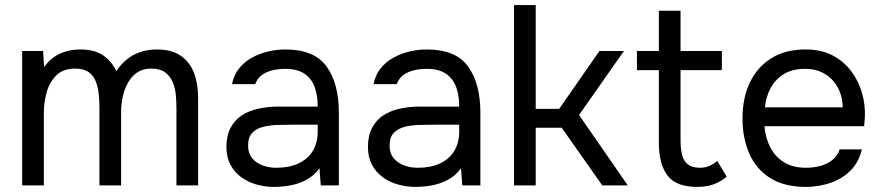

<svg xmlns="http://www.w3.org/2000/svg" viewBox="-20 -727 3458 753"><path d="M67 0V-527H149L153 -464Q170 -488 191.5 -503Q213 -518 239.5 -525.5Q266 -533 296 -533Q351 -533 385 -509.5Q419 -486 436 -448Q454 -475 477.5 -494Q501 -513 530.5 -523Q560 -533 596 -533Q654 -533 689.5 -508Q725 -483 741 -440.5Q757 -398 757 -345V0H672V-302Q672 -328 669.5 -355Q667 -382 657 -405.5Q647 -429 627.5 -443.5Q608 -458 573 -458Q540 -458 517.5 -442.5Q495 -427 481 -401Q467 -375 461 -345.5Q455 -316 455 -287V0H370V-303Q370 -328 367.5 -355Q365 -382 356.5 -405.5Q348 -429 328.5 -443.5Q309 -458 275 -458Q227 -458 200 -430.5Q173 -403 162.5 -363.5Q152 -324 152 -286V0Z M1055 6Q1019 6 985.5 -3.5Q952 -13 925.5 -32.5Q899 -52 883.5 -81.5Q868 -111 868 -150Q868 -195 884.5 -226Q901 -257 929 -275Q957 -293 994 -301Q1031 -309 1071 -309H1226Q1226 -354 1213.5 -387Q1201 -420 1173 -438.5Q1145 -457 1099 -457Q1071 -457 1047 -451Q1023 -445 1006 -432Q989 -419 981 -397H890Q897 -433 917.5 -458.5Q938 -484 967.5 -500.5Q997 -517 1031 -525Q1065 -533 1099 -533Q1213 -533 1261 -466Q1309 -399 1309 -285V0H1238L1233 -67Q1211 -37 1180 -21Q1149 -5 1116.5 0.5Q1084 6 1055 6ZM1063 -69Q1113 -69 1149.5 -85.5Q1186 -102 1206 -134Q1226 -166 1226 -212V-238H1133Q1100 -238 1068 -237Q1036 -236 1010 -229Q984 -222 968.5 -205Q953 -188 953 -156Q953 -126 968.5 -107Q984 -88 1009.5 -78.5Q1035 -69 1063 -69Z M1610 6Q1574 6 1540.5 -3.5Q1507 -13 1480.5 -32.5Q1454 -52 1438.5 -81.5Q1423 -111 1423 -150Q1423 -195 1439.5 -226Q1456 -257 1484 -275Q1512 -293 1549 -301Q1586 -309 1626 -309H1781Q1781 -354 1768.5 -387Q1756 -420 1728 -438.5Q1700 -457 1654 -457Q1626 -457 1602 -451Q1578 -445 1561 -432Q1544 -419 1536 -397H1445Q1452 -433 1472.5 -458.5Q1493 -484 1522.5 -500.5Q1552 -517 1586 -525Q1620 -533 1654 -533Q1768 -533 1816 -466Q1864 -399 1864 -285V0H1793L1788 -67Q1766 -37 1735 -21Q1704 -5 1671.5 0.5Q1639 6 1610 6ZM1618 -69Q1668 -69 1704.5 -85.5Q1741 -102 1761 -134Q1781 -166 1781 -212V-238H1688Q1655 -238 1623 -237Q1591 -236 1565 -229Q1539 -222 1523.5 -205Q1508 -188 1508 -156Q1508 -126 1523.5 -107Q1539 -88 1564.5 -78.5Q1590 -69 1618 -69Z M1996 0V-707H2081V-300H2173L2331 -527H2427L2251 -276L2442 0H2342L2183 -226H2081V0Z M2714 6Q2631 6 2597.5 -39Q2564 -84 2564 -167V-452H2478V-527H2564V-685H2649V-527H2811V-452H2649V-178Q2649 -148 2654 -123.5Q2659 -99 2675 -84.5Q2691 -70 2723 -69Q2746 -69 2763.5 -77Q2781 -85 2793 -96L2830 -34Q2813 -20 2794.5 -11Q2776 -2 2756.5 2Q2737 6 2714 6Z M3140 6Q3056 6 3001 -28.5Q2946 -63 2919 -124Q2892 -185 2892 -263Q2892 -342 2920.5 -402.5Q2949 -463 3004 -498Q3059 -533 3139 -533Q3201 -533 3245.5 -509.5Q3290 -486 3319 -447Q3348 -408 3361 -361.5Q3374 -315 3372 -268Q3371 -259 3370.5 -250Q3370 -241 3369 -232H2978Q2982 -186 3001 -149Q3020 -112 3055 -90.5Q3090 -69 3142 -69Q3168 -69 3194.5 -75.5Q3221 -82 3242.5 -98Q3264 -114 3273 -141H3360Q3348 -90 3315 -57.5Q3282 -25 3236 -9.5Q3190 6 3140 6ZM2980 -306H3285Q3284 -351 3265 -385Q3246 -419 3213.5 -438Q3181 -457 3136 -457Q3087 -457 3053.5 -436Q3020 -415 3002 -381Q2984 -347 2980 -306Z"/></svg>

Font: Onest
Style: Regular
Weight: 400
Designer: Dmitri Voloshin, Andrey Kudryavtsev
Foundry: Dmitri Voloshin, Andrey Kudryavtsev
Version: Version 1.000;gftools[0.9.33]